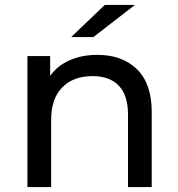

<svg xmlns="http://www.w3.org/2000/svg" viewBox="-20 -757 721 777"><path d="M594 -305V0H498V-294Q498 -371 461 -410Q424 -449 355 -449Q277 -449 232 -403.5Q187 -358 187 -273V0H91V-530H183V-450Q212 -491 261.5 -513Q311 -535 374 -535Q475 -535 534.5 -476.5Q594 -418 594 -305ZM404 -737H526L358 -607H268Z"/></svg>

Font: APTA Sans Medium
Style: Bold
Weight: 500
Version: Version 7.200